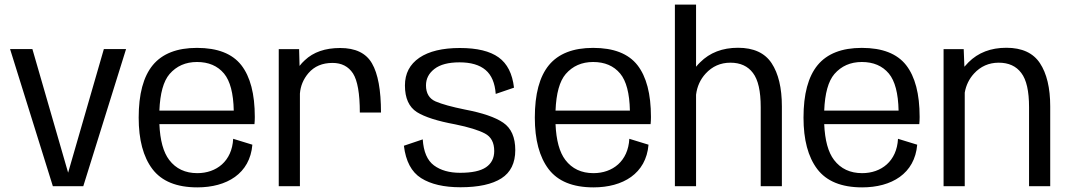

<svg xmlns="http://www.w3.org/2000/svg" viewBox="-20 -805 4619 830"><path d="M208.5 0H340L525 -593H429L274.5 -58.5L120 -593H23.5Z M833 5C960 5 1060.5 -54 1071 -179.5L988 -205C983 -108 915.5 -56.5 833 -56.5C781 -56.5 740.5 -75.5 711.5 -113.5C686 -147 672 -198.5 669 -268.5H1080C1081 -277.5 1081.5 -288 1081.5 -299.5C1081.5 -399 1062 -473.5 1023 -523.5C984 -573 920.5 -598 831.5 -598C745 -598 681.5 -573 640.5 -523.5C599.5 -473.5 579.5 -398 579.5 -296.5C579.5 -201 599 -127 639 -74C679 -21.5 743.5 5 833 5ZM669 -327C672 -401.5 686.5 -454 713 -485C743 -519.5 782.5 -537 831.5 -537C881.5 -537 920.5 -520.5 948.5 -487C975 -455 989 -401.5 990.5 -327Z M1535.5 -318.5H1627C1627 -415.5 1614 -486.5 1588 -531C1562.5 -575.5 1516.5 -597.5 1450.5 -597.5C1386 -597.5 1335 -580 1297.5 -544.5C1289 -537 1281.5 -528.5 1275 -520L1273 -592.5H1185V0H1276.5V-400.5C1279 -433 1291 -462.5 1313.5 -489C1339 -518.5 1373.5 -533 1417.5 -533C1456.5 -533 1486 -518 1506 -487.5C1525.5 -457 1535.5 -400.5 1535.5 -318.5Z M1970.5 4.5C2048.5 4.5 2107.5 -8.5 2147.5 -34C2187.5 -59.5 2207.5 -100.5 2207.5 -156C2207.5 -211.5 2190 -251 2155.5 -274.5C2121.5 -298 2066 -317 1989.5 -331.5C1933 -343 1891 -354.5 1863 -366.5C1835.5 -378.5 1821.5 -402 1821.5 -436C1821.5 -464.5 1833.5 -488 1858 -507C1882.5 -526 1918.5 -535.5 1966.5 -535.5C2015.5 -535.5 2053 -524.5 2079 -502.5C2105 -480.5 2119.5 -446 2123 -399L2202 -426C2195 -486.5 2173 -530 2135.5 -557C2098 -584 2042.5 -597.5 1968 -597.5C1893 -597.5 1834.5 -583.5 1793 -555.5C1751.5 -527 1730.5 -487.5 1730.5 -435.5C1730.5 -380.5 1748 -342.5 1782 -320.5C1816.5 -299 1871.5 -281.5 1947.5 -267.5C2006.5 -255.5 2049.5 -242 2076 -228C2103 -214 2116.5 -188.5 2116.5 -152C2116.5 -121.5 2104.5 -98 2081 -82C2057.5 -66 2020.5 -58 1969 -58C1923 -58 1885 -68.5 1856 -90C1827 -111.5 1811 -149 1807.5 -202.5L1726 -175C1734 -108.5 1758.5 -61.5 1800.5 -35C1842.5 -8.5 1899.5 4.5 1970.5 4.5Z M2545.5 5C2672.5 5 2773 -54 2783.5 -179.5L2700.5 -205C2695.5 -108 2628 -56.5 2545.5 -56.5C2493.5 -56.5 2453 -75.5 2424 -113.5C2398.5 -147 2384.5 -198.5 2381.5 -268.5H2792.5C2793.5 -277.5 2794 -288 2794 -299.5C2794 -399 2774.5 -473.5 2735.5 -523.5C2696.5 -573 2633 -598 2544 -598C2457.5 -598 2394 -573 2353 -523.5C2312 -473.5 2292 -398 2292 -296.5C2292 -201 2311.5 -127 2351.5 -74C2391.5 -21.5 2456 5 2545.5 5ZM2381.5 -327C2384.5 -401.5 2399 -454 2425.5 -485C2455.5 -519.5 2495 -537 2544 -537C2594 -537 2633 -520.5 2661 -487C2687.5 -455 2701.5 -401.5 2703 -327Z M2897.5 0H2989V-395.5C2993.5 -431.5 3007.5 -462 3030.5 -487C3059 -518 3094.5 -534 3137.5 -534C3180.5 -534 3213 -519 3235 -489.5C3257.5 -460 3268.5 -411 3268.5 -341.5V0H3360V-345C3360 -425 3345 -487.5 3315.5 -532C3286.5 -576 3238 -598.5 3170.5 -598.5C3103 -598.5 3048.5 -577.5 3006.5 -535.5C3000 -529.5 2994.5 -523 2989 -516.5V-785H2897.5Z M3707 5C3834 5 3934.5 -54 3945 -179.5L3862 -205C3857 -108 3789.5 -56.5 3707 -56.5C3655 -56.5 3614.5 -75.5 3585.5 -113.5C3560 -147 3546 -198.5 3543 -268.5H3954C3955 -277.5 3955.5 -288 3955.5 -299.5C3955.5 -399 3936 -473.5 3897 -523.5C3858 -573 3794.5 -598 3705.5 -598C3619 -598 3555.5 -573 3514.5 -523.5C3473.5 -473.5 3453.5 -398 3453.5 -296.5C3453.5 -201 3473 -127 3513 -74C3553 -21.5 3617.5 5 3707 5ZM3543 -327C3546 -401.5 3560.5 -454 3587 -485C3617 -519.5 3656.5 -537 3705.5 -537C3755.5 -537 3794.5 -520.5 3822.5 -487C3849 -455 3863 -401.5 3864.5 -327Z M4059 0H4150.5V-404.5C4156 -436.5 4169.5 -464 4190.5 -487C4219 -518 4254.5 -534 4297.5 -534C4340.5 -534 4373 -519 4395 -489.5C4417.5 -460 4428.5 -411 4428.5 -341.5V0H4520V-345C4520 -425 4505 -487.5 4475.5 -532C4446.5 -576 4398 -598.5 4330.5 -598.5C4263 -598.5 4208.5 -577.5 4166.5 -535.5C4160 -529 4154.5 -523 4149 -516.5L4146 -592.5H4059Z"/></svg>

Font: Anybody
Style: Regular
Weight: 400
Designer: Tyler Finck
Foundry: Etcetera Type Company
Version: Version 1.110